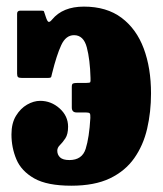

<svg xmlns="http://www.w3.org/2000/svg" viewBox="-20 -558 506 595"><path d="M448 -268.5Q448 -211 436 -159.2Q424 -107.5 396 -67.8Q368 -28 320.5 -5.2Q273 17.5 201 17.5Q126 17.5 86 -5.2Q46 -28 30.8 -64.2Q15.5 -100.5 15.5 -141.5Q15.5 -176 29.5 -199Q43.5 -222 64 -233.8Q84.5 -245.5 104.5 -245.5Q138.5 -245.5 164.8 -222Q191 -198.5 191 -165.5Q191 -142 182.5 -129.2Q174 -116.5 165.8 -108.5Q157.5 -100.5 157.5 -91Q157.5 -78.5 166.2 -70.2Q175 -62 195 -62Q234.5 -62 245.5 -96.8Q256.5 -131.5 260 -192.5Q260.5 -204 258 -206.8Q255.5 -209.5 246 -209.5H217.5Q202.5 -209.5 202.5 -225V-289Q202.5 -297.5 206.2 -299.2Q210 -301 220 -301H247Q258.5 -301 259.8 -303.5Q261 -306 260.5 -316.5Q259 -373.5 249 -411.2Q239 -449 209.5 -449Q184 -449 169.8 -418.2Q155.5 -387.5 141.5 -331Q139.5 -323.5 138.8 -320Q138 -316.5 128.5 -316.5H47.5Q39 -316.5 36 -319Q33 -321.5 33 -329.5V-515.5Q33 -525 43 -525H108Q115 -525 116 -523.2Q117 -521.5 118.5 -516L122 -505.5Q126.5 -491.5 130.5 -490.2Q134.5 -489 141.5 -497.5Q174.5 -537.5 240 -537.5Q310.5 -537.5 356.8 -502.8Q403 -468 425.5 -407.5Q448 -347 448 -268.5Z"/></svg>

Font: Besley* Condensed Heavy
Style: Regular
Weight: 800
Width: 3
Designer: Owen Earl
Foundry: indestructible type*
Version: Version 3.000; ttfautohint (v1.8.3)